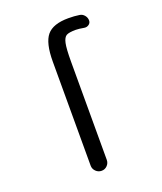

<svg xmlns="http://www.w3.org/2000/svg" viewBox="-137 -829 774 918"><g transform="rotate(-20 250.0 -370.0)"><path d="M179.7 -41V-570.3Q179.7 -665 210.9 -702.6Q242.2 -740.2 320.3 -740.2Q351.6 -740.2 376 -736.3Q390.6 -734.4 400.4 -722.7Q410.2 -710.9 410.2 -696.3Q410.2 -683.6 399.9 -676.3Q389.6 -668.9 377 -670.9Q349.6 -675.8 335 -675.8Q299.8 -675.8 286.6 -668Q273.4 -660.2 267.6 -633.3Q261.7 -606.4 261.7 -540V-41Q261.7 -24.4 250 -12.2Q238.3 0 221.2 0Q204.1 0 191.9 -12.2Q179.7 -24.4 179.7 -41Z"/></g></svg>

Font: Rounded Mgen+ 1mn regular
Style: Regular
Weight: 400
Designer: [Source Han Sans]
Ryoko NISHIZUKA  (kana & ideographs); Paul D. Hunt (Latin, Greek & Cyrillic); Wenlong ZHANG  (bopomofo
Version: Version 1.059.20150602